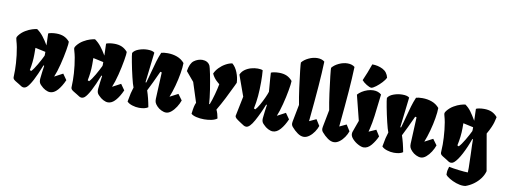

<svg xmlns="http://www.w3.org/2000/svg" viewBox="-76 -1261 5046 1915"><g transform="rotate(10 2447.0 -303.5)"><path d="M586.4 -135.7Q558.1 -70.8 522.2 -30.3Q486.3 10.3 446.3 10.3Q423.8 10.3 397.9 -3.4Q372.1 -17.1 352.1 -38.6Q350.1 -40.5 342.8 -48.3Q335.4 -56.2 331.3 -67.4Q327.1 -78.6 327.1 -93.8Q327.1 -102.5 327.6 -107.4Q334.5 -175.3 344.2 -238.8L336.9 -242.2Q260.3 -45.9 210 -2Q194.8 9.8 180.7 9.8Q168.9 9.8 157.2 3.7Q145.5 -2.4 128.4 -14.6Q122.1 -19 106.4 -27.8Q85 -40 74.5 -49.3Q64 -58.6 63.5 -71.3Q63.5 -85 64 -95.7Q64.9 -127 64.9 -146.5Q64.9 -210.4 54.9 -295.7Q44.9 -380.9 27.8 -436.5Q22 -456.5 22 -463.4Q22 -469.2 24.7 -475.1Q27.3 -481 34.2 -490.2Q61 -524.9 97.2 -546.1Q133.3 -567.4 163.1 -576.2Q192.9 -585 210.9 -587.4Q246.6 -563 275.4 -526.1Q304.2 -489.3 331.1 -442.9Q330.6 -472.7 328.1 -530.3L327.1 -563Q335.4 -568.4 358.9 -572.5Q382.3 -576.7 409.2 -576.7Q453.6 -576.7 486.1 -562.5Q518.6 -548.3 544.4 -517.6Q546.4 -501 534.7 -431.4Q522.9 -361.8 502.9 -282.2Q482.9 -202.6 460.4 -149.9L544.9 -194.8ZM330.6 -338.4Q331.5 -350.1 331.5 -351.6V-377.4Q304.2 -383.8 268.6 -391.1L227.1 -399.9L227.5 -347.7V-331.5Q227.5 -257.3 210.4 -171.9L225.1 -165Q248.5 -188.5 280 -243.2Q311.5 -297.9 330.6 -338.4Z M1172.9 -135.7Q1144.5 -70.8 1108.6 -30.3Q1072.8 10.3 1032.7 10.3Q1010.3 10.3 984.4 -3.4Q958.5 -17.1 938.5 -38.6Q936.5 -40.5 929.2 -48.3Q921.9 -56.2 917.7 -67.4Q913.6 -78.6 913.6 -93.8Q913.6 -102.5 914.1 -107.4Q920.9 -175.3 930.7 -238.8L923.3 -242.2Q846.7 -45.9 796.4 -2Q781.2 9.8 767.1 9.8Q755.4 9.8 743.7 3.7Q731.9 -2.4 714.8 -14.6Q708.5 -19 692.9 -27.8Q671.4 -40 660.9 -49.3Q650.4 -58.6 649.9 -71.3Q649.9 -85 650.4 -95.7Q651.4 -127 651.4 -146.5Q651.4 -210.4 641.4 -295.7Q631.3 -380.9 614.3 -436.5Q608.4 -456.5 608.4 -463.4Q608.4 -469.2 611.1 -475.1Q613.8 -481 620.6 -490.2Q647.5 -524.9 683.6 -546.1Q719.7 -567.4 749.5 -576.2Q779.3 -585 797.4 -587.4Q833 -563 861.8 -526.1Q890.6 -489.3 917.5 -442.9Q917 -472.7 914.6 -530.3L913.6 -563Q921.9 -568.4 945.3 -572.5Q968.8 -576.7 995.6 -576.7Q1040 -576.7 1072.5 -562.5Q1105 -548.3 1130.9 -517.6Q1132.8 -501 1121.1 -431.4Q1109.4 -361.8 1089.4 -282.2Q1069.3 -202.6 1046.9 -149.9L1131.3 -194.8ZM917 -338.4Q918 -350.1 918 -351.6V-377.4Q890.6 -383.8 855 -391.1L813.5 -399.9L814 -347.7V-331.5Q814 -257.3 796.9 -171.9L811.5 -165Q835 -188.5 866.5 -243.2Q897.9 -297.9 917 -338.4Z M1397.9 -175.8Q1422.9 -102.1 1439 -11.7Q1408.7 9.8 1347.7 9.8Q1314 9.8 1278.3 -1.5Q1242.7 -12.7 1225.1 -32.2Q1234.9 -88.4 1241.9 -118.4Q1249 -148.4 1259.3 -179.7Q1248 -206.1 1230.5 -279.3Q1212.9 -352.5 1199.2 -424.8Q1185.5 -497.1 1185.5 -514.6L1186 -518.1Q1202.1 -545.4 1245.4 -560.8Q1288.6 -576.2 1332.5 -576.2Q1383.3 -576.2 1403.3 -558.1L1367.7 -252.4L1375.5 -251Q1383.3 -276.9 1392.3 -310.1Q1401.4 -343.3 1405.3 -358.4Q1423.3 -427.7 1437.5 -475.3Q1451.7 -522.9 1471.2 -568.8Q1494.1 -576.2 1536.1 -576.2Q1587.4 -576.2 1631.8 -559.8Q1676.3 -543.5 1707.5 -506.8Q1707.5 -465.3 1697 -402.1Q1686.5 -338.9 1668.2 -271.7Q1649.9 -204.6 1628.4 -151.9L1711.4 -195.3L1754.9 -136.2Q1743.7 -103 1722.2 -69.1Q1700.7 -35.2 1673.8 -12.7Q1647 9.8 1620.6 9.8Q1598.1 9.8 1572 -2.9Q1545.9 -15.6 1527.8 -35.2Q1510.3 -53.7 1503.7 -69.3Q1497.1 -85 1498 -107.9L1510.3 -377L1496.1 -381.3Q1439 -255.4 1397.9 -175.8Z M1835.4 -338.4 1754.9 -434.1Q1767.1 -513.7 1804.2 -541.5Q1823.2 -555.7 1845.2 -563.2Q1867.2 -570.8 1888.7 -570.8Q1914.6 -570.8 1935.1 -559.8Q1955.6 -548.8 1966.3 -526.9H1966.8Q1972.7 -514.2 1987.1 -443.8Q2001.5 -373.5 2014.2 -289.8Q2026.9 -206.1 2030.3 -148.9L2036.6 -148.4Q2054.7 -194.3 2071.3 -255.9Q2087.9 -317.4 2095.7 -360.8Q2092.3 -363.8 2074 -379.4Q2055.7 -395 2041.3 -414.1Q2026.9 -433.1 2017.1 -455.1Q2030.8 -487.3 2059.3 -516.6Q2087.9 -545.9 2122.6 -564.9Q2157.2 -584 2188.5 -587.9Q2222.2 -560.1 2242.7 -508.5Q2263.2 -457 2265.1 -405.3Q2257.8 -390.6 2250 -373Q2215.8 -300.8 2181.9 -234.4Q2147.9 -168 2111.8 -106.9Q2128.9 -72.3 2137.7 -21.5Q2119.1 -5.9 2083.7 2.2Q2048.3 10.3 2007.3 10.3Q1964.4 10.3 1927.5 1.5Q1890.6 -7.3 1874.5 -22.9Q1879.9 -70.3 1885.5 -95Q1891.1 -119.6 1899.9 -138.2Z M2478 -183.1 2492.7 -176.3Q2509.8 -192.9 2532 -231.9Q2554.2 -271 2572.8 -312.3Q2591.3 -353.5 2596.7 -373Q2582.5 -542 2582.5 -563.5Q2590.8 -568.8 2614.3 -573Q2637.7 -577.1 2664.6 -577.1Q2709 -577.1 2741.5 -563Q2773.9 -548.8 2799.8 -518.1V-512.7Q2799.8 -488.3 2787.8 -419.9Q2775.9 -351.6 2756.3 -276.1Q2736.8 -200.7 2715.8 -150.4L2800.3 -195.3L2841.8 -136.2Q2814 -71.8 2778.1 -31Q2742.2 9.8 2702.6 9.8Q2679.7 9.8 2653.6 -3.7Q2627.4 -17.1 2607.4 -39.1Q2605.5 -41 2597.9 -48.8Q2590.3 -56.6 2586.2 -67.9Q2582 -79.1 2582 -94.2Q2582 -98.1 2583 -107.9Q2589.8 -175.8 2599.6 -239.3L2592.3 -242.7Q2555.2 -148.4 2511.5 -69.3Q2467.8 9.8 2433.1 9.8Q2420.9 9.8 2408.9 3.7Q2397 -2.4 2379.4 -15.1L2362.3 -26.4Q2337.4 -42.5 2324.5 -54Q2311.5 -65.4 2311.5 -79.1L2352.5 -279.8L2276.9 -490.2Q2289.6 -521.5 2317.9 -542Q2346.2 -562.5 2380.4 -572Q2414.6 -581.5 2447.3 -581.5Q2480.5 -581.5 2498 -573.2Q2502.9 -521.5 2502.9 -454.6Q2502.9 -377.9 2497.3 -312.3Q2491.7 -246.6 2478 -183.1Z M2878.9 -104.5Q2878.9 -108.9 2880.9 -121.6L2914.6 -295.9Q2900.9 -366.7 2887.9 -461.7Q2875 -556.6 2866.7 -632.6Q2858.4 -708.5 2859.9 -715.8Q2883.8 -746.1 2928 -766.8Q2972.2 -787.6 3015.6 -787.6Q3060.5 -787.6 3088.4 -764.6Q3084.5 -650.4 3074 -514.2Q3063.5 -377.9 3041.5 -153.3L3111.3 -186L3150.4 -124Q3140.6 -93.8 3119.6 -62.7Q3098.6 -31.7 3070.8 -11Q3043 9.8 3014.2 9.8Q2983.9 9.8 2951.7 -13.2Q2919.4 -36.1 2893.1 -67.4Q2886.2 -75.2 2882.6 -83.7Q2878.9 -92.3 2878.9 -104.5Z M3184.6 -104.5Q3184.6 -108.9 3186.5 -121.6L3220.2 -295.9Q3206.5 -366.7 3193.6 -461.7Q3180.7 -556.6 3172.4 -632.6Q3164.1 -708.5 3165.5 -715.8Q3189.5 -746.1 3233.6 -766.8Q3277.8 -787.6 3321.3 -787.6Q3366.2 -787.6 3394 -764.6Q3390.1 -650.4 3379.6 -514.2Q3369.1 -377.9 3347.2 -153.3L3417 -186L3456.1 -124Q3446.3 -93.8 3425.3 -62.7Q3404.3 -31.7 3376.5 -11Q3348.6 9.8 3319.8 9.8Q3289.6 9.8 3257.3 -13.2Q3225.1 -36.1 3198.7 -67.4Q3191.9 -75.2 3188.2 -83.7Q3184.6 -92.3 3184.6 -104.5Z M3595.2 -589.4Q3612.3 -592.3 3641.1 -614Q3669.9 -635.7 3696.3 -664.3Q3722.7 -692.9 3732.9 -714.8Q3719.7 -771.5 3671.6 -796.1Q3623.5 -820.8 3564.5 -820.8Q3533.7 -731.9 3497.1 -649.4Q3514.6 -628.4 3545.9 -609.1Q3577.1 -589.8 3595.2 -589.4ZM3499 -157.7Q3517.1 -206.1 3529.8 -242.7L3465.8 -497.1Q3481 -515.1 3506.3 -531.5Q3531.7 -547.9 3562.3 -557.9Q3592.8 -567.9 3622.1 -567.9Q3670.4 -567.9 3702.6 -539.6Q3700.2 -524.9 3696.3 -487.3Q3686.5 -395.5 3676.3 -319.6Q3666 -243.7 3653.3 -191.4L3644 -153.3L3717.3 -186L3755.9 -125Q3734.4 -75.2 3699.2 -32.7Q3664.1 9.8 3621.6 9.8Q3598.6 9.8 3565.4 -8.1Q3532.2 -25.9 3508.1 -52.2Q3483.9 -78.6 3483.9 -103.5Q3483.9 -112.8 3485.8 -120.1Q3487.8 -127.4 3499 -157.7Z M3978.5 -175.8Q4003.4 -102.1 4019.5 -11.7Q3989.3 9.8 3928.2 9.8Q3894.5 9.8 3858.9 -1.5Q3823.2 -12.7 3805.7 -32.2Q3815.4 -88.4 3822.5 -118.4Q3829.6 -148.4 3839.8 -179.7Q3828.6 -206.1 3811 -279.3Q3793.5 -352.5 3779.8 -424.8Q3766.1 -497.1 3766.1 -514.6L3766.6 -518.1Q3782.7 -545.4 3825.9 -560.8Q3869.1 -576.2 3913.1 -576.2Q3963.9 -576.2 3983.9 -558.1L3948.2 -252.4L3956.1 -251Q3963.9 -276.9 3972.9 -310.1Q3981.9 -343.3 3985.8 -358.4Q4003.9 -427.7 4018.1 -475.3Q4032.2 -522.9 4051.8 -568.8Q4074.7 -576.2 4116.7 -576.2Q4168 -576.2 4212.4 -559.8Q4256.8 -543.5 4288.1 -506.8Q4288.1 -465.3 4277.6 -402.1Q4267.1 -338.9 4248.8 -271.7Q4230.5 -204.6 4209 -151.9L4292 -195.3L4335.4 -136.2Q4324.2 -103 4302.7 -69.1Q4281.2 -35.2 4254.4 -12.7Q4227.5 9.8 4201.2 9.8Q4178.7 9.8 4152.6 -2.9Q4126.5 -15.6 4108.4 -35.2Q4090.8 -53.7 4084.2 -69.3Q4077.6 -85 4078.6 -107.9L4090.8 -377L4076.7 -381.3Q4019.5 -255.4 3978.5 -175.8Z M4876.5 -517.6 4874.5 -507.8Q4869.1 -482.9 4863.5 -462.9Q4857.9 -442.9 4844.7 -412.1Q4831.5 -381.3 4807.6 -339.8L4872.1 30.3Q4861.8 69.8 4835 106.2Q4808.1 142.6 4770 170.2Q4731.9 197.8 4689 212.4Q4678.7 213.9 4668 213.9Q4633.8 213.9 4595.2 200.7Q4556.6 187.5 4526.1 168.9Q4495.6 150.4 4484.4 135.7Q4483.9 129.4 4483.9 118.7Q4483.9 101.1 4486.6 88.4Q4489.3 75.7 4496.6 51.8Q4533.2 60.1 4595 67.6Q4656.7 75.2 4689.9 75.2Q4690.9 45.9 4690.9 28.3Q4690.9 -17.6 4687 -116.2Q4682.6 -211.4 4683.1 -257.8L4676.8 -262.2Q4646.5 -175.3 4608.6 -103.3Q4570.8 -31.2 4537.1 -2.4Q4522 9.3 4507.8 9.3Q4496.1 9.3 4484.4 3.2Q4472.7 -2.9 4456.1 -15.1Q4447.8 -21 4434.6 -28.3Q4413.1 -40.5 4402.6 -49.8Q4392.1 -59.1 4392.1 -71.8L4393.1 -101.6Q4395 -137.7 4395 -156.2Q4395 -222.2 4386.7 -303Q4378.4 -383.8 4362.8 -437Q4357.4 -455.1 4357.4 -463.9Q4357.4 -469.7 4360.4 -475.6Q4363.3 -481.4 4370.1 -490.7Q4397.5 -525.4 4433.8 -546.6Q4470.2 -567.9 4500.2 -576.7Q4530.3 -585.4 4548.3 -587.9Q4582.5 -564 4607.4 -530Q4632.3 -496.1 4663.1 -443.4Q4662.6 -473.1 4660.2 -530.8L4659.2 -563.5Q4667.5 -568.8 4690.9 -573Q4714.4 -577.1 4741.2 -577.1Q4785.6 -577.1 4818.1 -563Q4850.6 -548.8 4876.5 -518.1L4876 -517.6ZM4662.6 -338.9Q4663.6 -350.6 4663.6 -352.1V-377.9Q4642.6 -383.3 4601.1 -391.6L4561 -400.4V-348.1Q4561 -267.6 4540.5 -172.4L4555.2 -165.5Q4579.1 -189 4611.8 -244.6Q4644.5 -300.3 4662.6 -338.9Z"/></g></svg>

Font: Fruktur
Style: Regular
Weight: 400
Designer: Viktoriya Grabowska
Foundry: Viktoriya Grabowska
Version: Version 1.004; ttfautohint (v1.4.1)